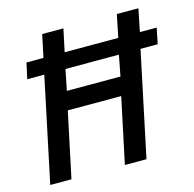

<svg xmlns="http://www.w3.org/2000/svg" viewBox="-105 -820 936 927"><g transform="rotate(-15 363.5 -357.0)"><path d="M34 0 144 -522H59L76 -601H161L185 -714H291L267 -601H535L558 -714H666L643 -601H727L711 -522H625L515 0H407L476 -326H209L140 0ZM229 -418H497L517 -522H250Z"/></g></svg>

Font: Noto Sans Display Medium
Style: Italic
Weight: 500
Italic angle: -12°
Designer: Monotype Design Team
Foundry: Monotype Imaging Inc.
Version: Version 2.003